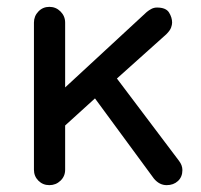

<svg xmlns="http://www.w3.org/2000/svg" viewBox="-20 -535 585 560"><path d="M124 5Q105 5 92 -8Q79 -21 79 -40V-469Q79 -488 92 -501.5Q105 -515 124 -515Q143 -515 156.5 -501.5Q170 -488 170 -469V-280L408 -500Q414 -505 421.5 -509Q429 -513 438 -513Q464 -513 473 -498.5Q482 -484 482 -469Q482 -463 479 -454.5Q476 -446 465 -435L321 -306L502 -66Q512 -53 512 -39Q512 -19 499 -7Q486 5 466 5Q445 5 429 -14L257 -248L170 -169V-40Q170 -21 156.5 -8Q143 5 124 5Z"/></svg>

Font: Varela Round
Style: Regular
Weight: 400
Designer: Joe Prince, Avraham Cornfeld
Foundry: Joe Prince, Avraham Cornfeld
Version: Version 3.010; ttfautohint (v1.8.4.7-5d5b)